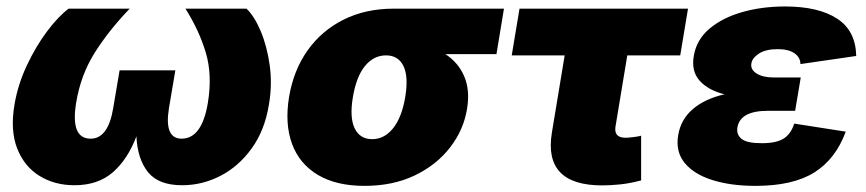

<svg xmlns="http://www.w3.org/2000/svg" viewBox="-20 -573 2716 602"><path d="M213.4 7.8Q151.4 7.8 103.8 -21.5Q56.2 -50.8 33.9 -107.4Q11.7 -164.1 25.4 -245.1Q36.1 -308.1 64.2 -367.9Q92.3 -427.7 127.7 -474.9Q163.1 -522 195.3 -545.9H386.7Q319.8 -476.1 276.4 -406.7Q232.9 -337.4 218.8 -251Q200.2 -138.2 264.2 -138.2Q319.3 -138.2 335 -234.4L355 -352.5H529.8L509.8 -234.4Q494.1 -138.2 549.3 -138.2Q613.3 -138.2 631.8 -251Q646 -337.9 625.5 -407.2Q605 -476.6 561.5 -545.9H752.9Q777.8 -522 797.6 -474.9Q817.4 -427.7 825.7 -367.9Q834 -308.1 823.2 -245.1Q810.1 -164.1 769 -107.4Q728 -50.8 670.9 -21.5Q613.8 7.8 551.3 7.8Q477.1 7.8 444.1 -33.2Q411.1 -74.2 407.7 -145.5Q380.9 -74.2 334.2 -33.2Q287.6 7.8 213.4 7.8Z M1123 9.8Q1034.2 9.8 976.6 -24.7Q918.9 -59.1 895.8 -121.6Q872.6 -184.1 886.2 -268.1Q899.9 -351.6 943.8 -414.1Q987.8 -476.6 1056.9 -511.2Q1126 -545.9 1214.8 -545.9H1560.1L1536.6 -403.3H1376.5Q1417.5 -376.5 1435.8 -333Q1454.1 -289.6 1444.3 -231.4Q1433.6 -165.5 1391.1 -110.6Q1348.6 -55.7 1280.3 -22.9Q1211.9 9.8 1123 9.8ZM1190.4 -399.4Q1151.9 -399.4 1124.5 -366.2Q1097.2 -333 1086.4 -268.1Q1075.7 -204.6 1092 -170.7Q1108.4 -136.7 1147 -136.7Q1185.1 -136.7 1212.4 -170.7Q1239.7 -204.6 1250.5 -268.1Q1261.2 -333 1244.9 -366.2Q1228.5 -399.4 1190.4 -399.4Z M1868.2 8.3Q1683.1 8.3 1710.4 -157.2L1750.5 -399.4H1584.5L1608.9 -545.9H2137.2L2112.8 -399.4H1946.8L1909.7 -175.3Q1904.8 -141.1 1941.4 -141.1Q1950.2 -141.1 1967.3 -143.3Q1984.4 -145.5 1990.2 -147.5V-7.3Q1955.1 2 1924.8 5.1Q1894.5 8.3 1868.2 8.3Z M2348.6 9.8Q2272 9.8 2214.1 -8.3Q2156.2 -26.4 2127 -61.8Q2097.7 -97.2 2106.4 -149.4Q2114.7 -198.7 2152.3 -231Q2189.9 -263.2 2251.5 -277.3Q2200.7 -290 2173.8 -319.8Q2147 -349.6 2155.3 -397.5Q2163.6 -448.2 2204.1 -482.7Q2244.6 -517.1 2306.6 -534.9Q2368.7 -552.7 2441.4 -552.7Q2546.4 -552.7 2604.7 -514.6Q2663.1 -476.6 2664.6 -397.5L2489.7 -372.1Q2489.3 -393.6 2470.7 -406.2Q2452.1 -418.9 2418.5 -418.9Q2380.9 -418.9 2359.6 -405Q2338.4 -391.1 2335.9 -374Q2332.5 -355 2352.3 -342.5Q2372.1 -330.1 2405.8 -330.1H2490.7L2480 -266.6L2473.1 -225.6H2388.2Q2300.3 -225.6 2292 -172.9Q2288.6 -150.9 2305.2 -137.5Q2321.8 -124 2368.7 -124Q2413.6 -124 2436.8 -138.4Q2460 -152.8 2470.2 -185.5L2631.8 -160.2Q2600.1 -74.2 2533 -32.2Q2465.8 9.8 2348.6 9.8Z"/></svg>

Font: Inter Black
Style: Italic
Weight: 900
Italic angle: -9.39999°
Designer: Rasmus Andersson
Foundry: rsms
Version: Version 4.000;git-a52131595